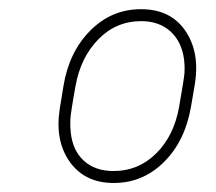

<svg xmlns="http://www.w3.org/2000/svg" viewBox="-20 -741 478 424"><path d="M291.5 -720.7Q356.4 -720.7 388.9 -673.6Q421.4 -626.5 410.6 -557.1L401.9 -505.9Q388.7 -429.2 342 -383.1Q295.4 -336.9 231 -336.9Q167.5 -336.9 134.3 -383.3Q101.1 -429.7 111.8 -500L120.1 -550.8Q132.3 -626 179.2 -673.3Q226.1 -720.7 291.5 -720.7ZM136.2 -449.2Q140.1 -409.2 165 -386.2Q189.9 -363.3 231 -363.3Q285.6 -363.3 325 -402.3Q364.3 -441.4 375.5 -504.9Q386.7 -568.4 387.5 -581.1Q388.2 -593.8 386.7 -607.9Q381.8 -648.4 356.7 -671.4Q331.5 -694.3 292 -694.3Q236.3 -694.3 197.3 -654.3Q158.2 -614.3 147 -552.2Q135.7 -490.2 135.3 -475.8Q134.8 -461.4 136.2 -449.2Z"/></svg>

Font: Roboto Thin
Style: Italic
Weight: 250
Italic angle: -12°
Designer: Google
Version: Version 2.134; 2016